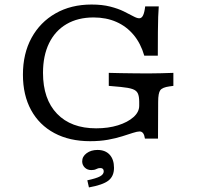

<svg xmlns="http://www.w3.org/2000/svg" viewBox="-20 -602 858 834"><path d="M371.5 11.3Q281.8 11.3 216.1 -23.9Q150.5 -59 115 -124Q79.6 -188.9 79.6 -277.8Q79.6 -368.9 116.9 -437.4Q154.3 -505.8 221.5 -544Q288.6 -582.3 377.5 -582.3Q424 -582.3 458.7 -573.4Q493.4 -564.5 517.9 -552.4Q542.4 -540.3 558.7 -531.5Q575 -522.6 584.8 -522.6Q595.3 -522.6 601.4 -535.1Q607.5 -547.5 610.7 -574.2H669.6Q668 -553.5 667.1 -528.3Q666.3 -503.1 665.9 -463.8Q665.5 -424.5 665.5 -360.1H606.7Q591.4 -413.3 560.4 -450.4Q529.4 -487.5 485.5 -506.8Q441.5 -526.2 386.6 -526.2Q318.4 -526.2 269 -497.3Q219.7 -468.5 193.2 -414.4Q166.8 -360.2 166.8 -285.5Q166.8 -171.4 227.7 -108Q288.5 -44.6 397.7 -44.6Q450.5 -44.6 492.5 -57.7Q534.6 -70.9 559.6 -93.1Q584.7 -115.3 584.7 -142.7V-159.7Q584.7 -183.2 578.8 -196.1Q572.8 -209.1 555.7 -215.1Q538.6 -221.1 505.1 -224.3L452.5 -229V-285.5Q476.5 -284.7 505.5 -284.3Q534.6 -283.9 563.8 -283.5Q592.9 -283.1 617 -283.1H626.6H626.9Q650.2 -283.1 680 -283.9Q709.9 -284.7 733.1 -285.5V-229L716 -226.7Q685.3 -222.5 676.2 -210.1Q667 -197.6 667 -159.7L666.3 0H609.6Q607.2 -16 601.5 -23.5Q595.7 -31 586.5 -31Q576.4 -31 557.2 -24.8Q538 -18.6 510.7 -9.9Q483.4 -1.2 448.5 5.1Q413.7 11.3 371.5 11.3ZM366.3 212.1 359.3 181.2Q398.7 172.8 414.7 164Q430.6 155.2 430.6 142.3Q430.6 127.9 415.4 127.9Q406.6 127.9 398.2 132.4Q389.9 136.8 376.8 136.8Q359.4 136.8 348.2 125.8Q337 114.7 337 99Q337 77.7 356.3 63.5Q375.5 49.3 403.6 49.3Q437.3 49.3 456.3 69.9Q475.2 90.6 475.2 126.9Q475.2 163.6 450.8 182.5Q426.4 201.3 366.3 212.1Z"/></svg>

Font: Playfair 5pt SemiExpanded Light
Style: Regular
Weight: 300
Width: 6
Designer: Claus Eggers Sørensen
Foundry: Claus Eggers Sørensen
Version: Version 2.203